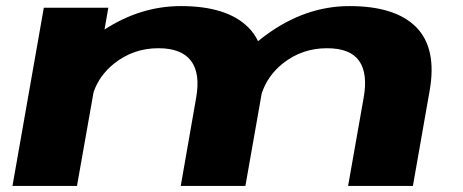

<svg xmlns="http://www.w3.org/2000/svg" viewBox="-20 -611 1523 631"><path d="M21 0 124 -585.5H336L323.5 -514Q442.5 -591 574.5 -591Q725.5 -591 795.5 -521.5Q816 -501.5 828 -475.5Q840 -485.5 853 -495Q983 -591 1128.5 -591Q1279.5 -591 1348 -521.5Q1416.5 -452 1392 -313L1337 0H1124L1175 -289Q1189.5 -369.5 1160.2 -411Q1131 -452.5 1054.5 -452.5Q972.5 -452.5 909.5 -402.5Q859 -362 840 -303.5L786.5 0H574L624.5 -289Q639 -369.5 607.8 -411Q576.5 -452.5 500.5 -452.5Q418.5 -452.5 355.5 -402.5Q306.5 -363.5 287.5 -308L233 0Z"/></svg>

Font: Anybody UltraExpanded Regular
Style: Bold Italic
Weight: 700
Width: 9
Italic angle: -10°
Designer: Tyler Finck
Foundry: Etcetera Type Company
Version: Version 1.010; ttfautohint (v1.8.3) -l 8 -r 50 -G 200 -x 14 